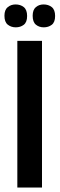

<svg xmlns="http://www.w3.org/2000/svg" viewBox="-29 -844 268 864"><path d="M49 0V-660H160V0ZM168 -721Q147 -721 132.5 -733Q118 -745 118 -773Q118 -800 132.5 -812Q147 -824 167 -824Q189 -824 204 -812Q219 -800 219 -772Q219 -744 204 -732.5Q189 -721 168 -721ZM42 -721Q21 -721 6 -733Q-9 -745 -9 -773Q-9 -800 6 -812Q21 -824 41 -824Q63 -824 78 -812Q93 -800 93 -772Q93 -744 78 -732.5Q63 -721 42 -721Z"/></svg>

Font: Bricolage Grotesque 48pt Medium
Style: Regular
Weight: 500
Designer: Mathieu Triay
Foundry: Atelier Triay
Version: Version 1.000; ttfautohint (v1.8.4.7-5d5b);gftools[0.9.32]